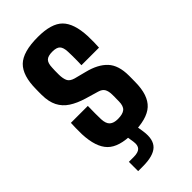

<svg xmlns="http://www.w3.org/2000/svg" viewBox="-237 -669 877 877"><g transform="rotate(-45 201.5 -230.5)"><path d="M197.9 9.1Q111 9.1 73.7 -28.5Q36.4 -66 32.7 -152Q32.2 -169.5 32.6 -192Q33 -214.6 33.7 -224.9H143.1Q142.5 -197.8 142.5 -175.6Q142.5 -153.3 143 -139.1Q144.4 -109.2 158 -97.2Q171.6 -85.2 197.9 -85.2Q229.9 -85.2 243.9 -97.2Q258 -109.2 258.2 -139.1Q258.4 -152.2 258.4 -157Q258.5 -161.8 258.6 -166.3Q258.6 -170.8 258.5 -183.1Q258.2 -204.8 250.7 -218.2Q243.1 -231.6 223.1 -237.4L159.4 -256.1Q117.6 -268.7 88.7 -287.5Q59.8 -306.3 44.9 -335.7Q30 -365 29.6 -409Q29.5 -418.8 29.6 -427.6Q29.7 -436.5 29.9 -445.5Q30.1 -533.2 69 -571.2Q107.8 -609.1 203.9 -609.1Q291.7 -609.1 328.1 -572.3Q364.6 -535.6 368.4 -451.1Q369.1 -433.7 368.8 -410.7Q368.4 -387.7 367.4 -377H253.9Q254.5 -388.3 254.7 -405.7Q254.9 -423.1 254.7 -439.7Q254.5 -456.3 254 -464.9Q252.8 -492.4 241.9 -503.6Q231.1 -514.9 203.9 -514.9Q175.2 -514.9 163.8 -503.6Q152.5 -492.4 151.5 -464.9Q151 -451.9 150.6 -444.7Q150.3 -437.4 150.5 -419.4Q150.7 -395.2 157.6 -379.2Q164.5 -363.2 189.4 -356.2L246.1 -341.6Q309.5 -325.8 341.6 -291.3Q373.8 -256.9 373.8 -189.5Q373.8 -180.1 373.7 -169.3Q373.6 -158.6 373.4 -148.8Q372.9 -64.5 332.7 -27.7Q292.6 9.1 197.9 9.1ZM95 148.3V88.4H126Q154.9 88.4 166.8 76.6Q178.8 64.7 174.8 37.7L167.6 -8.1H232.8L239.9 37.7Q248.2 96 220.5 122.2Q192.8 148.3 126 148.3Z"/></g></svg>

Font: Big Shoulders Thin
Style: Regular
Weight: 100
Designer: Patric King
Foundry: XO Type Co
Version: Version 2.002